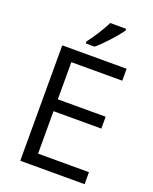

<svg xmlns="http://www.w3.org/2000/svg" viewBox="-168 -1024 892 1116"><g transform="rotate(20 278.0 -465.5)"><path d="M496.1 0H98.1V-713.9H496.1V-640.1H181.2V-410.2H477.1V-336.9H181.2V-74.2H496.1ZM222.7 -783.2Q246.1 -813.5 273.2 -856.4Q300.3 -899.4 315.9 -931.2H414.6V-920.9Q393.1 -889.2 350.6 -842.8Q308.1 -796.4 276.9 -771H222.7Z"/></g></svg>

Font: Open Sans Y to K
Style: Regular
Weight: 400
Version: Version 1.10